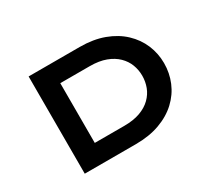

<svg xmlns="http://www.w3.org/2000/svg" viewBox="-130 -949 1334 1197"><g transform="rotate(-30 536.5 -350.0)"><path d="M175 0V-700H542Q640 -700 715.5 -672Q791 -644 843 -595Q895 -546 921.5 -483Q948 -420 948 -350Q948 -279 921.5 -215.5Q895 -152 843 -103.5Q791 -55 715.5 -27.5Q640 0 542 0ZM325 -109 309 -135H537Q604 -135 652 -152.5Q700 -170 731 -200.5Q762 -231 776.5 -269.5Q791 -308 791 -350Q791 -392 776.5 -430Q762 -468 731 -498.5Q700 -529 652 -547Q604 -565 537 -565H306L325 -589Z"/></g></svg>

Font: Lexend Zetta SemiBold
Style: Regular
Weight: 600
Designer: Bonnie Shaver-Troup, Thomas Jockin
Foundry: Lexend
Version: Version 1.007